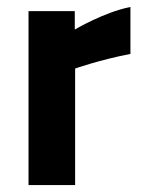

<svg xmlns="http://www.w3.org/2000/svg" viewBox="-20 -532 412 552"><path d="M196 0V-335C196 -335 267 -360 355 -377V-512C279 -497 195 -447 195 -447V-500H62V0Z"/></svg>

Font: RazerF5
Style: Bold
Weight: 700
Foundry: Razer Inc.
Version: Version 2